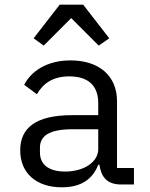

<svg xmlns="http://www.w3.org/2000/svg" viewBox="-20 -785 640 817"><path d="M550 0V-70H478V-354C478 -463 401 -528 280 -528C175 -528 110 -478 83 -424L137 -384C164 -431 206 -460 275 -460C354 -460 398 -422 398 -346V-295H288C132 -295 66 -241 66 -145C66 -48 135 12 243 12C327 12 375 -24 398 -84H403C410 -36 432 0 495 0ZM257 -55C190 -55 150 -83 150 -136V-157C150 -208 192 -235 288 -235H398V-150C398 -97 339 -55 257 -55ZM234 -765 123 -622 166 -591 283 -708 400 -591 445 -622 334 -765Z"/></svg>

Font: IBM Mono
Style: Regular
Weight: 400
Monospace: yes
Designer: Mike Abbink, Paul van der Laan, Pieter van Rosmalen
Foundry: Bold Monday
Version: Version 2.3